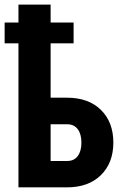

<svg xmlns="http://www.w3.org/2000/svg" viewBox="-21 -808 534 828"><path d="M197.3 -272V-113.8H269.5Q298.3 -113.8 314.2 -135Q330.1 -156.2 330.1 -192.9Q330.1 -229.5 314.5 -250.5Q298.8 -271.5 271 -272ZM296.4 -621.1H197.3V-386.7H267.6Q360.8 -386.7 414.3 -334Q467.8 -281.2 467.8 -193.4Q467.8 -105.5 414.1 -52.7Q360.4 0 267.1 0H58.6V-621.1H-1V-710.9H58.6V-788.1H197.3V-710.9H296.4Z"/></svg>

Font: RobotoCondensed-Bold
Style: Bold
Weight: 700
Designer: Google
Version: Version 2.001240; 2014